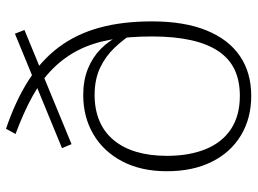

<svg xmlns="http://www.w3.org/2000/svg" viewBox="-126 -700 837 624"><g transform="rotate(-90 292.0 -387.5)"><path d="M489 -416 502 -365Q478 -403 449.5 -433Q421 -463 383.5 -480.5Q346 -498 296 -498Q249 -498 212 -482.5Q175 -467 149.5 -436.5Q124 -406 111 -362.5Q98 -319 98 -263Q98 -190 120 -136.5Q142 -83 185.5 -54.5Q229 -26 293 -26Q342 -26 378 -43Q414 -60 438 -95.5Q462 -131 474 -185Q486 -239 486 -312Q486 -387 475.5 -446Q465 -505 441.5 -551Q418 -597 381 -634Q344 -671 291.5 -700Q239 -729 169 -755L186 -786Q277 -755 343 -713Q409 -671 451.5 -614Q494 -557 514.5 -482.5Q535 -408 535 -312Q535 -206 505.5 -134Q476 -62 422 -25.5Q368 11 293 11Q220 11 164.5 -22.5Q109 -56 78.5 -117.5Q48 -179 48 -263Q48 -347 80 -408Q112 -469 168 -502Q224 -535 296 -535Q343 -535 380.5 -520Q418 -505 445.5 -478Q473 -451 489 -416ZM123 -604 495 -757 507 -726 136 -573Z"/></g></svg>

Font: Roboto Serif 20pt Thin
Style: Regular
Weight: 250
Version: Version 1.008